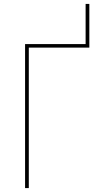

<svg xmlns="http://www.w3.org/2000/svg" viewBox="-20 -960 540 980"><path d="M108 0V-735H417V-940H436V-717H127V0Z"/></svg>

Font: Iosevka SS04 Thin
Style: Regular
Weight: 100
Monospace: yes
Designer: Belleve Invis
Foundry: Belleve Invis
Version: Version 19.0.0; ttfautohint (v1.8.4)